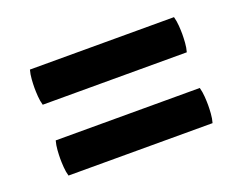

<svg xmlns="http://www.w3.org/2000/svg" viewBox="-62 -581 664 526"><g transform="rotate(-20 270.0 -317.5)"><path d="M60 -369Q56.5 -381 55.5 -395.2Q54.5 -409.5 54.5 -420Q54.5 -430.5 55.5 -444.8Q56.5 -459 60 -471.5H480Q483.5 -459 484.5 -444.8Q485.5 -430.5 485.5 -420Q485.5 -409.5 484.5 -395.2Q483.5 -381 480 -369ZM60 -162.5Q56.5 -174.5 55.5 -188.8Q54.5 -203 54.5 -213.5Q54.5 -224 55.5 -238.2Q56.5 -252.5 60 -265H480Q483.5 -252.5 484.5 -238.2Q485.5 -224 485.5 -213.5Q485.5 -203 484.5 -188.8Q483.5 -174.5 480 -162.5Z"/></g></svg>

Font: Signika Negative SC SemiBold
Style: Regular
Weight: 600
Designer: Anna Giedryś
Foundry: Anna Giedryś
Version: Version 2.000; ttfautohint (v1.8.3) -l 8 -r 50 -G 200 -x 9 -